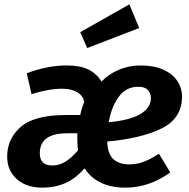

<svg xmlns="http://www.w3.org/2000/svg" viewBox="-20 -847 869 883"><path d="M447 -472Q478 -505 525 -525.5Q572 -546 627 -546Q687 -546 730 -527Q773 -508 795 -475.5Q817 -443 817 -403Q817 -302 722.5 -256Q628 -210 473 -196Q475 -139 501.5 -115Q528 -91 574 -91Q609 -91 641 -103Q673 -115 711 -140L763 -54Q666 16 557 16Q491 16 443.5 -7Q396 -30 369 -73Q327 -25 279.5 -4.5Q232 16 175 16Q101 16 57 -23.5Q13 -63 13 -127Q13 -209 75.5 -263.5Q138 -318 284 -318H349Q357 -355 367 -377Q363 -406 336 -422.5Q309 -439 267 -439Q204 -439 125 -414L103 -510Q198 -546 287 -546Q349 -546 387 -527Q425 -508 447 -472ZM480 -285Q579 -294 626.5 -323Q674 -352 674 -396Q674 -417 660.5 -432.5Q647 -448 616 -448Q559 -448 525.5 -401Q492 -354 480 -285ZM289 -234Q163 -234 163 -142Q163 -86 220 -86Q253 -86 281 -103.5Q309 -121 339 -156Q337 -167 336 -191Q335 -215 336 -234ZM620 -718 381 -626 349 -699 575 -827Z"/></svg>

Font: Fira Sans SemiBold
Style: Italic
Weight: 600
Italic angle: -8°
Designer: bBox Type GmbH & Carrois Corporate GbR & Edenspiekermann AG
Foundry: bBox Type GmbH & Carrois Corporate GbR & Edenspiekermann AG
Version: Version 4.301